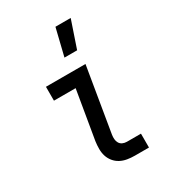

<svg xmlns="http://www.w3.org/2000/svg" viewBox="-183 -858 866 959"><g transform="rotate(-30 250.0 -378.0)"><path d="M250 -600 288 -756H376L323 -600ZM310 0Q288 0 267 -3.5Q246 -7 228 -16.5Q210 -26 197 -42Q184 -58 178 -77Q172 -96 172 -118Q172 -140 175 -161L222 -440H97V-520H325L263 -148Q261 -135 262 -122.5Q263 -110 269 -100Q275 -90 286 -85Q297 -80 310 -80H391V0Z"/></g></svg>

Font: Iosevka SS18 Medium
Style: Italic
Weight: 500
Italic angle: -9°
Monospace: yes
Designer: Belleve Invis
Foundry: Belleve Invis
Version: Version 25.1.1; ttfautohint (v1.8.4)